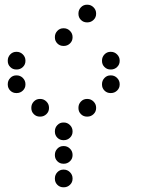

<svg xmlns="http://www.w3.org/2000/svg" viewBox="-20 -808 640 815"><path d="M349 -788Q334 -788 323.5 -777Q313 -766 313 -751V-749Q313 -734 323.5 -723.5Q334 -713 349 -713H351Q366 -713 377 -723.5Q388 -734 388 -749V-751Q388 -766 377 -777Q366 -788 351 -788ZM249 -688Q234 -688 223.5 -677Q213 -666 213 -651V-649Q213 -634 223.5 -623.5Q234 -613 249 -613H251Q266 -613 277 -623.5Q288 -634 288 -649V-651Q288 -666 277 -677Q266 -688 251 -688ZM49 -588Q34 -588 23.5 -577Q13 -566 13 -551V-549Q13 -534 23.5 -523.5Q34 -513 49 -513H51Q66 -513 77 -523.5Q88 -534 88 -549V-551Q88 -566 77 -577Q66 -588 51 -588ZM449 -588Q434 -588 423.5 -577Q413 -566 413 -551V-549Q413 -534 423.5 -523.5Q434 -513 449 -513H451Q466 -513 477 -523.5Q488 -534 488 -549V-551Q488 -566 477 -577Q466 -588 451 -588ZM49 -488Q34 -488 23.5 -477Q13 -466 13 -451V-449Q13 -434 23.5 -423.5Q34 -413 49 -413H51Q66 -413 77 -423.5Q88 -434 88 -449V-451Q88 -466 77 -477Q66 -488 51 -488ZM449 -488Q434 -488 423.5 -477Q413 -466 413 -451V-449Q413 -434 423.5 -423.5Q434 -413 449 -413H451Q466 -413 477 -423.5Q488 -434 488 -449V-451Q488 -466 477 -477Q466 -488 451 -488ZM149 -388Q134 -388 123.5 -377Q113 -366 113 -351V-349Q113 -334 123.5 -323.5Q134 -313 149 -313H151Q166 -313 177 -323.5Q188 -334 188 -349V-351Q188 -366 177 -377Q166 -388 151 -388ZM349 -388Q334 -388 323.5 -377Q313 -366 313 -351V-349Q313 -334 323.5 -323.5Q334 -313 349 -313H351Q366 -313 377 -323.5Q388 -334 388 -349V-351Q388 -366 377 -377Q366 -388 351 -388ZM249 -288Q234 -288 223.5 -277Q213 -266 213 -251V-249Q213 -234 223.5 -223.5Q234 -213 249 -213H251Q266 -213 277 -223.5Q288 -234 288 -249V-251Q288 -266 277 -277Q266 -288 251 -288ZM249 -188Q234 -188 223.5 -177Q213 -166 213 -151V-149Q213 -134 223.5 -123.5Q234 -113 249 -113H251Q266 -113 277 -123.5Q288 -134 288 -149V-151Q288 -166 277 -177Q266 -188 251 -188ZM249 -88Q234 -88 223.5 -77Q213 -66 213 -51V-49Q213 -34 223.5 -23.5Q234 -13 249 -13H251Q266 -13 277 -23.5Q288 -34 288 -49V-51Q288 -66 277 -77Q266 -88 251 -88Z"/></svg>

Font: Doto Rounded
Style: Bold
Weight: 700
Monospace: yes
Version: Version 1.000